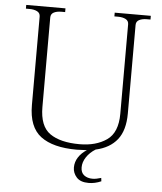

<svg xmlns="http://www.w3.org/2000/svg" viewBox="-58 -751 824 975"><g transform="rotate(5 353.5 -263.5)"><path d="M671 -700V-681H652Q629 -681 613.5 -673Q598 -665 598 -647V-196Q598 -110 560.5 -62.5Q523 -15 451 1Q422 19 405 44.5Q388 70 388 97Q388 124 405 137Q422 150 448 150Q466 150 492 142L494 159Q462 173 430 173Q388 173 368.5 151Q349 129 349 101Q349 73 364.5 49Q380 25 407 8Q373 10 355 10Q234 10 171.5 -37Q109 -84 109 -196V-647Q109 -665 93.5 -673Q78 -681 55 -681H36V-700H236V-681H217Q193 -681 178 -673Q163 -665 163 -647V-191Q163 -93 216 -56Q269 -19 367 -19Q451 -19 505.5 -57Q560 -95 560 -191V-647Q560 -665 544.5 -673Q529 -681 506 -681H487V-700Z"/></g></svg>

Font: Taviraj ExtraLight
Style: Regular
Weight: 275
Designer: Katatrad Team
Foundry: CadsonDemak
Version: Version 1.001